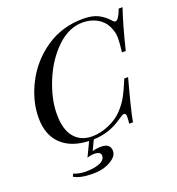

<svg xmlns="http://www.w3.org/2000/svg" viewBox="-144 -739 964 1044"><g transform="rotate(-20 338.0 -217.0)"><path d="M306.6 64.9Q360.4 64.9 360.4 109.4Q360.4 132.8 336.9 151.4Q290.5 188.5 216.3 188.2Q142.1 188 107.4 166L114.3 150.9Q148.9 164.1 180.9 164.1Q212.9 164.1 236.8 159.2Q296.4 147 296.4 112.8Q296.4 88.9 258.3 88.9Q237.8 88.9 217.3 96.2L256.8 13.7Q154.3 9.8 97.9 -44.7Q41.5 -99.1 41.5 -198Q41.5 -296.9 92.8 -396Q144 -495.1 237.5 -558.6Q331.1 -622.1 451.7 -622.1Q506.3 -622.1 539.8 -604.7Q573.2 -587.4 599.6 -557.1Q606.9 -548.3 613.8 -548.3Q632.3 -548.3 654.3 -607.9H676.3Q645 -515.6 611.3 -377.9H589.4Q595.7 -427.2 595.7 -460.2Q595.7 -493.2 578.6 -528.6Q561.5 -564 525.1 -584Q488.8 -604 442.4 -604Q363.3 -604 293.9 -537.8Q224.6 -471.7 183.1 -371.3Q141.6 -271 141.6 -182.1Q141.6 -93.3 179.2 -48.6Q216.8 -3.9 282.7 -3.9Q328.6 -3.9 377.4 -24.4Q426.3 -44.9 457.5 -77.1Q488.8 -109.4 507.8 -143.6Q526.9 -177.7 552.7 -240.2H574.7Q527.3 -66.9 515.6 0H493.7Q496.6 -21.5 496.6 -40.5Q496.6 -59.6 483.9 -59.6Q476.1 -59.6 448.2 -40Q374.5 11.7 283.7 14.2L256.3 71.8Q281.2 64.9 306.6 64.9Z"/></g></svg>

Font: PlayfairDisplaySC-Italic
Style: Italic
Weight: 400
Italic angle: -14°
Designer: Claus Eggers Sørensen
Foundry: Claus Eggers Sørensen
Version: Version 1.004;PS 001.004;hotconv 1.0.70;makeotf.lib2.5.58329